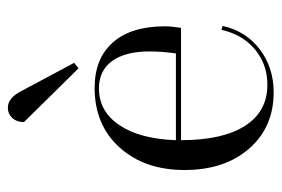

<svg xmlns="http://www.w3.org/2000/svg" viewBox="-134 -571 717 489"><g transform="rotate(-90 224.5 -326.5)"><path d="M295 -485 158 -624Q158 -642 168.5 -653.5Q179 -665 195 -665Q220 -665 238 -629L309 -496ZM234 12Q145 12 90.5 -50.5Q36 -113 36 -215Q36 -317 93.5 -380.5Q151 -444 245 -444Q320 -444 361 -397.5Q402 -351 402 -265Q402 -248 398 -224H112Q112 -118 148.5 -61Q185 -4 253 -4Q305 -4 343 -35.5Q381 -67 393 -121L403 -118Q390 -59 343.5 -23.5Q297 12 234 12ZM244 -433Q185 -433 150 -380.5Q115 -328 112 -237H333Q338 -274 338 -304Q338 -366 313.5 -399.5Q289 -433 244 -433Z"/></g></svg>

Font: Arapey Regular-Display
Style: Regular
Weight: 400
Designer: Eduardo Rodriguez Tunni
Foundry: Eduardo Rodriguez Tunni
Version: Version 4.000